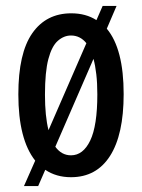

<svg xmlns="http://www.w3.org/2000/svg" viewBox="-20 -586 480 649"><path d="M61 43 99 -43Q42 -115 42 -267Q42 -406 89 -473.5Q136 -541 221 -541Q270 -541 306 -518L327 -566H374L341 -489Q398 -421 398 -268Q398 -131 352 -59Q306 13 220 13Q170 13 133 -12L109 43ZM132 -266Q132 -193 144 -146L272 -440Q251 -466 220 -466Q196 -466 175.5 -448Q155 -430 143.5 -386.5Q132 -343 132 -266ZM220 -61Q261 -61 285 -111Q309 -161 309 -267Q309 -305 305.5 -335Q302 -365 296 -387L167 -90Q188 -61 220 -61Z"/></svg>

Font: Bricolage Grotesque 10pt Condensed
Style: Regular
Weight: 400
Width: 3
Designer: Mathieu Triay
Foundry: Atelier Triay
Version: Version 1.000; ttfautohint (v1.8.4.7-5d5b);gftools[0.9.29]